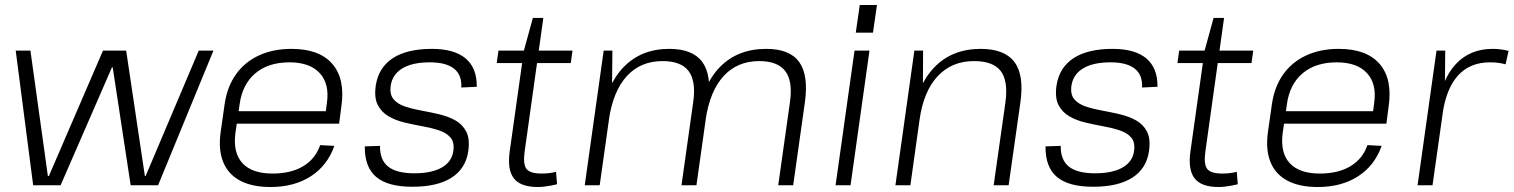

<svg xmlns="http://www.w3.org/2000/svg" viewBox="-20 -743 6070 770"><path d="M43 -540H102L172 -37H176L393 -540H486L561 -37H564L777 -540H836L614 0H504L432 -473H429L223 0H113Z M1065 7Q991 7 943 -18.5Q895 -44 875 -93.5Q855 -143 865 -214L881 -326Q891 -395 926 -444.5Q961 -494 1018 -520.5Q1075 -547 1149 -547Q1261 -547 1313 -486.5Q1365 -426 1349 -316L1340 -247H918L925 -297H1298L1284 -277L1291 -330Q1302 -407 1262 -450Q1222 -493 1141 -493Q1056 -493 1004 -449Q952 -405 941 -325L924 -209Q914 -130 952.5 -88.5Q991 -47 1073 -47Q1147 -47 1196 -76.5Q1245 -106 1264 -161L1321 -158Q1293 -79 1226.5 -36Q1160 7 1065 7Z M1634 6Q1535 6 1488.5 -33.5Q1442 -73 1443 -156L1504 -158Q1503 -102 1536.5 -75Q1570 -48 1642 -48Q1711 -48 1751.5 -71Q1792 -94 1798 -137Q1803 -172 1787 -191Q1771 -210 1741 -220Q1711 -230 1675 -236.5Q1639 -243 1603 -251.5Q1567 -260 1538.5 -276.5Q1510 -293 1495 -322Q1480 -351 1487 -400Q1498 -472 1555 -509.5Q1612 -547 1712 -547Q1802 -547 1847.5 -508.5Q1893 -470 1892 -395L1830 -392Q1833 -442 1801 -467.5Q1769 -493 1704 -493Q1634 -493 1594 -469Q1554 -445 1547 -400Q1542 -365 1558 -345.5Q1574 -326 1604 -316Q1634 -306 1670 -299.5Q1706 -293 1742 -284.5Q1778 -276 1806.5 -260Q1835 -244 1850 -215Q1865 -186 1858 -137Q1848 -67 1791 -30.5Q1734 6 1634 6Z M2137 7Q2068 7 2041 -27.5Q2014 -62 2024 -135L2081 -540L2117 -671H2159L2084 -135Q2077 -84 2091.5 -65.5Q2106 -47 2152 -47Q2166 -47 2180.5 -48.5Q2195 -50 2210 -54L2214 -4Q2202 -1 2188.5 1.5Q2175 4 2162 5.5Q2149 7 2137 7ZM1979 -540H2276L2269 -490H1972Z M3148 -333Q3160 -417 3129.5 -457.5Q3099 -498 3025 -498Q2937 -498 2882 -438Q2827 -378 2810 -264L2768 -199L2777 -264Q2796 -401 2867 -474Q2938 -547 3053 -547Q3147 -547 3185 -494.5Q3223 -442 3208 -333L3161 0H3101ZM2401 -540H2436L2434 -347L2385 0H2325ZM2760 -333Q2772 -417 2742 -457.5Q2712 -498 2637 -498Q2549 -498 2494 -438Q2439 -378 2422 -264L2380 -199L2390 -264Q2411 -402 2481.5 -474.5Q2552 -547 2664 -547Q2758 -547 2796.5 -494.5Q2835 -442 2820 -333L2773 0H2713Z M3467 -540 3391 0H3331L3407 -540ZM3497 -723 3481 -612H3412L3428 -723Z M4012 -331Q4024 -418 3993.5 -458Q3963 -498 3886 -498Q3797 -498 3740.5 -437.5Q3684 -377 3668 -264L3626 -199L3636 -264Q3657 -401 3728 -474Q3799 -547 3913 -547Q4009 -547 4048.5 -494Q4088 -441 4072 -331L4025 0H3965ZM3647 -540H3682L3681 -357L3631 0H3571Z M4364 6Q4265 6 4218.5 -33.5Q4172 -73 4173 -156L4234 -158Q4233 -102 4266.5 -75Q4300 -48 4372 -48Q4441 -48 4481.5 -71Q4522 -94 4528 -137Q4533 -172 4517 -191Q4501 -210 4471 -220Q4441 -230 4405 -236.5Q4369 -243 4333 -251.5Q4297 -260 4268.5 -276.5Q4240 -293 4225 -322Q4210 -351 4217 -400Q4228 -472 4285 -509.5Q4342 -547 4442 -547Q4532 -547 4577.5 -508.5Q4623 -470 4622 -395L4560 -392Q4563 -442 4531 -467.5Q4499 -493 4434 -493Q4364 -493 4324 -469Q4284 -445 4277 -400Q4272 -365 4288 -345.5Q4304 -326 4334 -316Q4364 -306 4400 -299.5Q4436 -293 4472 -284.5Q4508 -276 4536.5 -260Q4565 -244 4580 -215Q4595 -186 4588 -137Q4578 -67 4521 -30.5Q4464 6 4364 6Z M4867 7Q4798 7 4771 -27.5Q4744 -62 4754 -135L4811 -540L4847 -671H4889L4814 -135Q4807 -84 4821.5 -65.5Q4836 -47 4882 -47Q4896 -47 4910.5 -48.5Q4925 -50 4940 -54L4944 -4Q4932 -1 4918.5 1.5Q4905 4 4892 5.5Q4879 7 4867 7ZM4709 -540H5006L4999 -490H4702Z M5265 7Q5191 7 5143 -18.5Q5095 -44 5075 -93.5Q5055 -143 5065 -214L5081 -326Q5091 -395 5126 -444.5Q5161 -494 5218 -520.5Q5275 -547 5349 -547Q5461 -547 5513 -486.5Q5565 -426 5549 -316L5540 -247H5118L5125 -297H5498L5484 -277L5491 -330Q5502 -407 5462 -450Q5422 -493 5341 -493Q5256 -493 5204 -449Q5152 -405 5141 -325L5124 -209Q5114 -130 5152.5 -88.5Q5191 -47 5273 -47Q5347 -47 5396 -76.5Q5445 -106 5464 -161L5521 -158Q5493 -79 5426.5 -36Q5360 7 5265 7Z M5741 -540H5776L5774 -346L5725 0H5665ZM5744 -305Q5761 -424 5818 -485.5Q5875 -547 5966 -547Q5982 -547 5998 -545Q6014 -543 6030 -539L6018 -485Q5991 -493 5955 -493Q5876 -493 5828 -441Q5780 -389 5765 -285Z"/></svg>

Font: Pathway Extreme 8pt Thin
Style: Italic
Weight: 100
Italic angle: -8°
Designer: Eduardo Rodriguez Tunni
Foundry: Eduardo Rodriguez Tunni
Version: Version 1.000